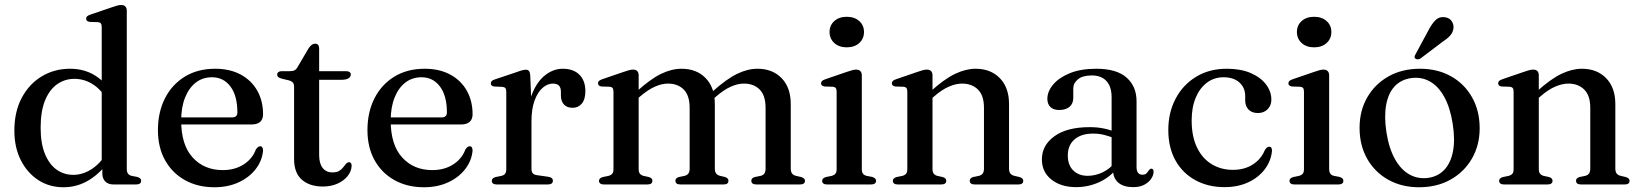

<svg xmlns="http://www.w3.org/2000/svg" viewBox="-20 -758 6745 789"><path d="M400.5 -79.5 398 -82.5V-646.5Q398 -657 394.5 -661.5Q391 -666 383 -667L348.5 -668Q340.5 -669.5 337.2 -672.8Q334 -676 334 -681Q334 -687 337.8 -690.8Q341.5 -694.5 351.5 -698L439.5 -728Q453.5 -733 462.2 -735.2Q471 -737.5 478.5 -737.5Q489.5 -737.5 495.2 -731.2Q501 -725 501 -714V-63.5Q501 -51 506 -44.5Q511 -38 520 -35.5L544 -31Q552 -28.5 556 -24.8Q560 -21 560 -15Q560 -8 555 -4Q550 0 539.5 0H445.5Q425 0 412.8 -12Q400.5 -24 400.5 -46ZM39 -221Q39 -299.5 69.8 -356.8Q100.5 -414 152.5 -444.8Q204.5 -475.5 268 -475.5Q326.5 -475.5 371.5 -447.2Q416.5 -419 444.5 -367.5L421.5 -345Q397.5 -388.5 362.2 -411.2Q327 -434 285.5 -434Q246.5 -434 215 -412Q183.5 -390 165.2 -345.5Q147 -301 147 -233Q147 -169 164.5 -126Q182 -83 212.2 -61.2Q242.5 -39.5 281 -39.5Q319.5 -39.5 355 -62Q390.5 -84.5 420 -129.5L435 -106Q396.5 -49.5 347.5 -19Q298.5 11.5 241 11.5Q182.5 11.5 137 -18.2Q91.5 -48 65.2 -100.5Q39 -153 39 -221Z M1061 -288.5Q1061 -268 1049 -257.2Q1037 -246.5 1013.5 -246.5H695V-275.5H933Q955.5 -275.5 955.5 -295.5Q955.5 -364.5 927 -402.5Q898.5 -440.5 851 -440.5Q813 -440.5 784.8 -418.8Q756.5 -397 740.5 -357Q724.5 -317 724.5 -262.5Q724.5 -162.5 771.8 -110.8Q819 -59 895.5 -59Q945 -59 981.2 -82.2Q1017.5 -105.5 1031.5 -144Q1037 -151.5 1041 -154.2Q1045 -157 1049.5 -157Q1055.5 -157 1058.2 -151.8Q1061 -146.5 1061 -139.5Q1057.5 -98 1031 -63.5Q1004.5 -29 960.8 -8.8Q917 11.5 861 11.5Q792.5 11.5 740 -17.8Q687.5 -47 658.2 -99.8Q629 -152.5 629 -223.5Q629 -296.5 657.5 -353.2Q686 -410 739 -442.8Q792 -475.5 864.5 -475.5Q924.5 -475.5 968.8 -451.8Q1013 -428 1037 -385.8Q1061 -343.5 1061 -288.5Z M1168 -427.5 1139 -434.5Q1127.5 -437.5 1123.2 -441.5Q1119 -445.5 1119 -451Q1119 -458 1124 -461.8Q1129 -465.5 1137 -465.5H1171Q1183 -465.5 1190.5 -469.2Q1198 -473 1203.5 -483.5L1247.5 -558.5Q1254.5 -569 1261 -573.8Q1267.5 -578.5 1275 -578.5Q1283 -578.5 1287.2 -573.5Q1291.5 -568.5 1291.5 -559.5V-121Q1291.5 -86 1306 -67.8Q1320.5 -49.5 1345.5 -49.5Q1363 -49.5 1373 -55.2Q1383 -61 1389 -68.8Q1395 -76.5 1400.5 -83.2Q1406 -90 1413 -91.5Q1418.5 -92 1421.8 -88.2Q1425 -84.5 1425 -76.5Q1424 -54 1408.8 -34.8Q1393.5 -15.5 1367.2 -3.5Q1341 8.5 1307 8.5Q1252.5 8.5 1220.5 -19.5Q1188.5 -47.5 1188.5 -104.5V-401Q1188.5 -412 1184 -418Q1179.5 -424 1168 -427.5ZM1246.5 -430 1247 -465.5H1402.5Q1411.5 -465.5 1416.5 -462Q1421.5 -458.5 1421.5 -451.5Q1421.5 -442 1411.8 -436Q1402 -430 1381.5 -430Z M1922 -288.5Q1922 -268 1910 -257.2Q1898 -246.5 1874.5 -246.5H1556V-275.5H1794Q1816.5 -275.5 1816.5 -295.5Q1816.5 -364.5 1788 -402.5Q1759.5 -440.5 1712 -440.5Q1674 -440.5 1645.8 -418.8Q1617.5 -397 1601.5 -357Q1585.5 -317 1585.5 -262.5Q1585.5 -162.5 1632.8 -110.8Q1680 -59 1756.5 -59Q1806 -59 1842.2 -82.2Q1878.5 -105.5 1892.5 -144Q1898 -151.5 1902 -154.2Q1906 -157 1910.5 -157Q1916.5 -157 1919.2 -151.8Q1922 -146.5 1922 -139.5Q1918.5 -98 1892 -63.5Q1865.5 -29 1821.8 -8.8Q1778 11.5 1722 11.5Q1653.5 11.5 1601 -17.8Q1548.5 -47 1519.2 -99.8Q1490 -152.5 1490 -223.5Q1490 -296.5 1518.5 -353.2Q1547 -410 1600 -442.8Q1653 -475.5 1725.5 -475.5Q1785.5 -475.5 1829.8 -451.8Q1874 -428 1898 -385.8Q1922 -343.5 1922 -288.5Z M2148 -258Q2148 -329 2168.8 -377.5Q2189.5 -426 2222.5 -450.8Q2255.5 -475.5 2292.5 -475.5Q2336.5 -475.5 2361 -451Q2385.5 -426.5 2385.5 -383.5Q2385.5 -349.5 2370.8 -332.2Q2356 -315 2333.5 -315Q2310.5 -315 2298 -328Q2285.5 -341 2285 -364V-380.5Q2285 -397.5 2277.2 -406Q2269.5 -414.5 2251.5 -414.5Q2230 -414.5 2209.8 -397Q2189.5 -379.5 2176.8 -345Q2164 -310.5 2164 -258ZM2159 -448 2164 -324.5V-64Q2164 -52 2169.5 -45.8Q2175 -39.5 2188 -38L2233.5 -31.5Q2243 -30 2247.5 -26Q2252 -22 2252 -15Q2252 -8 2246.8 -4Q2241.5 0 2231.5 0H2021.5Q2011 0 2006 -4Q2001 -8 2001 -15Q2001 -20.5 2005 -24.5Q2009 -28.5 2017 -30.5L2041.5 -35.5Q2051 -38 2055.8 -44.2Q2060.5 -50.5 2060.5 -63V-380.5Q2060.5 -391 2057 -395.5Q2053.5 -400 2045.5 -401L2011 -402.5Q2003.5 -403.5 2000.2 -406.8Q1997 -410 1997 -415Q1997 -421 2000.8 -425Q2004.5 -429 2014.5 -432L2101 -461Q2118.5 -467.5 2127 -469.5Q2135.5 -471.5 2141 -471.5Q2149.5 -471.5 2153.8 -466.2Q2158 -461 2159 -448Z M2604.5 -448.5V-63.5Q2604.5 -51 2609.2 -44.8Q2614 -38.5 2623.5 -35.5L2646.5 -30.5Q2661 -26 2661 -15.5Q2661 0 2640.5 0H2461.5Q2451.5 0 2446.5 -4Q2441.5 -8 2441.5 -15Q2441.5 -20.5 2445.2 -24.2Q2449 -28 2457 -30.5L2482 -35.5Q2491.5 -38.5 2496.2 -44.5Q2501 -50.5 2501 -63V-381Q2501 -391.5 2497.5 -396Q2494 -400.5 2486 -401.5L2451.5 -402.5Q2444 -404 2440.8 -407.2Q2437.5 -410.5 2437.5 -415.5Q2437.5 -421.5 2441.2 -425.2Q2445 -429 2455 -432.5L2542.5 -462.5Q2556.5 -467.5 2565.5 -469.8Q2574.5 -472 2581.5 -472Q2593 -472 2598.8 -465.8Q2604.5 -459.5 2604.5 -448.5ZM2590.5 -344.5 2573 -362 2594.5 -380.5Q2653 -433.5 2696.5 -454.5Q2740 -475.5 2780.5 -475.5Q2842.5 -475.5 2880 -436.8Q2917.5 -398 2917.5 -330.5V-65.5Q2917.5 -52 2923 -45Q2928.5 -38 2938.5 -35.5L2960 -30.5Q2973.5 -25.5 2973.5 -15.5Q2973.5 0 2953.5 0H2776Q2755.5 0 2755.5 -15.5Q2755.5 -26 2769.5 -30.5L2794 -35.5Q2804.5 -38.5 2809.2 -45.5Q2814 -52.5 2814 -65.5V-315Q2814 -365.5 2789.8 -390Q2765.5 -414.5 2725 -414.5Q2700 -414.5 2672 -402.2Q2644 -390 2611.5 -362.5ZM2903 -344.5 2885 -362 2906.5 -380.5Q2965.5 -433.5 3009 -454.5Q3052.5 -475.5 3092.5 -475.5Q3154.5 -475.5 3192 -436.8Q3229.5 -398 3229.5 -330.5V-65.5Q3229.5 -52 3235 -45Q3240.5 -38 3250.5 -35.5L3272.5 -30.5Q3280 -28 3284 -24.2Q3288 -20.5 3288 -15Q3288 -8 3283 -4Q3278 0 3268 0H3088.5Q3067.5 0 3067.5 -15.5Q3067.5 -26 3081.5 -30.5L3106.5 -35.5Q3117 -38.5 3121.5 -45.5Q3126 -52.5 3126 -65.5V-315Q3126 -365.5 3101.8 -390Q3077.5 -414.5 3037 -414.5Q3012 -414.5 2984 -402.2Q2956 -390 2924 -362.5Z M3521.5 -448.5V-63.5Q3521.5 -51 3526.2 -44.5Q3531 -38 3540.5 -35.5L3564 -31Q3572 -28.5 3576 -24.8Q3580 -21 3580 -15Q3580 -8 3575 -4Q3570 0 3559.5 0H3378.5Q3368.5 0 3363.5 -4Q3358.5 -8 3358.5 -15Q3358.5 -20.5 3362.2 -24.2Q3366 -28 3374 -30.5L3399 -35.5Q3408.5 -38.5 3413.2 -44.5Q3418 -50.5 3418 -63V-381Q3418 -391.5 3414.5 -396Q3411 -400.5 3403 -401.5L3368.5 -402.5Q3361 -404 3357.5 -407.2Q3354 -410.5 3354 -415.5Q3354 -421.5 3358 -425.2Q3362 -429 3372 -432.5L3459.5 -462.5Q3474 -467.5 3482.8 -469.8Q3491.5 -472 3498 -472Q3509.5 -472 3515.5 -465.8Q3521.5 -459.5 3521.5 -448.5ZM3459.5 -563.5Q3428 -563.5 3408.5 -581.2Q3389 -599 3389 -626.5Q3389 -654 3408.5 -671.5Q3428 -689 3459.5 -689Q3491.5 -689 3511 -671.5Q3530.5 -654 3530.5 -626.5Q3530.5 -599 3511 -581.2Q3491.5 -563.5 3459.5 -563.5Z M3812 -448.5V-63.5Q3812 -51 3816.8 -44.8Q3821.5 -38.5 3831 -35.5L3854 -30.5Q3868.5 -26 3868.5 -15.5Q3868.5 0 3848 0H3669Q3659 0 3654 -4Q3649 -8 3649 -15Q3649 -20.5 3652.8 -24.2Q3656.5 -28 3664.5 -30.5L3689.5 -35.5Q3699 -38.5 3703.8 -44.5Q3708.5 -50.5 3708.5 -63V-381Q3708.5 -391.5 3705 -396Q3701.5 -400.5 3693.5 -401.5L3659 -402.5Q3651.5 -404 3648.2 -407.2Q3645 -410.5 3645 -415.5Q3645 -421.5 3648.8 -425.2Q3652.5 -429 3662.5 -432.5L3750 -462.5Q3764 -467.5 3773 -469.8Q3782 -472 3789 -472Q3800.5 -472 3806.2 -465.8Q3812 -459.5 3812 -448.5ZM3798.5 -344.5 3781 -362 3802 -380.5Q3860.5 -433.5 3904.8 -454.5Q3949 -475.5 3989 -475.5Q4051 -475.5 4088.8 -436.8Q4126.5 -398 4126.5 -330.5V-65.5Q4126.5 -52 4132 -45Q4137.5 -38 4148 -35.5L4169.5 -30.5Q4177.5 -28 4181.2 -24.2Q4185 -20.5 4185 -15Q4185 -8 4180.2 -4Q4175.5 0 4165 0H3985.5Q3965 0 3965 -15.5Q3965 -26 3979 -30.5L4003.5 -35.5Q4014 -38.5 4018.8 -45.5Q4023.5 -52.5 4023.5 -65.5V-315Q4023.5 -365.5 3998.8 -390Q3974 -414.5 3933.5 -414.5Q3908.5 -414.5 3879.8 -402.2Q3851 -390 3819.5 -362.5Z M4554 -59.5V-68.5L4548 -71V-358.5Q4548 -402 4526.8 -425Q4505.5 -448 4466.5 -448Q4428.5 -448 4409.5 -432Q4390.5 -416 4390.5 -394.5V-356Q4390.5 -332 4375 -319Q4359.5 -306 4332.5 -306Q4309 -306 4296.5 -318.2Q4284 -330.5 4284 -352Q4284 -382 4307.5 -410.2Q4331 -438.5 4375.8 -457Q4420.5 -475.5 4485 -475.5Q4568.5 -475.5 4609.5 -439.2Q4650.5 -403 4650.5 -342V-72Q4650.5 -55.5 4656.8 -47.8Q4663 -40 4674 -40Q4686 -40 4691.5 -45.8Q4697 -51.5 4700.5 -57.5Q4703 -60.5 4705.5 -62.8Q4708 -65 4711.5 -65Q4716 -65 4718.2 -61.5Q4720.5 -58 4720.5 -52Q4720.5 -38.5 4711 -24Q4701.5 -9.5 4683 0.8Q4664.5 11 4636.5 11Q4597.5 11 4575.8 -7.2Q4554 -25.5 4554 -59.5ZM4261.5 -103Q4261.5 -161 4313 -198.2Q4364.5 -235.5 4458 -235.5Q4492 -235.5 4519.8 -229.2Q4547.5 -223 4569 -213L4561.5 -189Q4541 -197.5 4519.2 -203.2Q4497.5 -209 4472 -209Q4423 -209 4395.5 -185Q4368 -161 4368 -119.5Q4368 -79 4390.8 -57.2Q4413.5 -35.5 4449.5 -35.5Q4481.5 -35.5 4511.5 -50Q4541.5 -64.5 4563.5 -92L4573 -71Q4544.5 -31.5 4498.8 -10.2Q4453 11 4402 11Q4340 11 4300.8 -20Q4261.5 -51 4261.5 -103Z M5204.5 -348Q5204.5 -325 5189.2 -309.2Q5174 -293.5 5149 -293.5Q5124.5 -293.5 5110.8 -307.8Q5097 -322 5097 -345.5V-363Q5097 -397.5 5073.2 -419Q5049.5 -440.5 5007.5 -440.5Q4969.5 -440.5 4940 -418.5Q4910.5 -396.5 4893.8 -356.8Q4877 -317 4877 -263Q4877 -197.5 4898.8 -152.2Q4920.5 -107 4959 -83.5Q4997.5 -60 5046.5 -60Q5094 -60 5128.5 -82.2Q5163 -104.5 5178 -142Q5183.5 -149.5 5187.2 -152.2Q5191 -155 5196 -155Q5202.5 -155 5205 -149.8Q5207.5 -144.5 5207 -137.5Q5203 -95.5 5177 -61.8Q5151 -28 5108.8 -8.5Q5066.5 11 5012 11Q4944 11 4891.8 -17.8Q4839.5 -46.5 4810.2 -99.2Q4781 -152 4781 -224Q4781 -295 4810.8 -352Q4840.5 -409 4894.8 -442.2Q4949 -475.5 5021.5 -475.5Q5078.5 -475.5 5119.2 -458Q5160 -440.5 5182.2 -411.5Q5204.5 -382.5 5204.5 -348Z M5442 -448.5V-63.5Q5442 -51 5446.8 -44.5Q5451.5 -38 5461 -35.5L5484.5 -31Q5492.5 -28.5 5496.5 -24.8Q5500.5 -21 5500.5 -15Q5500.5 -8 5495.5 -4Q5490.5 0 5480 0H5299Q5289 0 5284 -4Q5279 -8 5279 -15Q5279 -20.5 5282.8 -24.2Q5286.5 -28 5294.5 -30.5L5319.5 -35.5Q5329 -38.5 5333.8 -44.5Q5338.5 -50.5 5338.5 -63V-381Q5338.5 -391.5 5335 -396Q5331.5 -400.5 5323.5 -401.5L5289 -402.5Q5281.5 -404 5278 -407.2Q5274.5 -410.5 5274.5 -415.5Q5274.5 -421.5 5278.5 -425.2Q5282.5 -429 5292.5 -432.5L5380 -462.5Q5394.5 -467.5 5403.2 -469.8Q5412 -472 5418.5 -472Q5430 -472 5436 -465.8Q5442 -459.5 5442 -448.5ZM5380 -563.5Q5348.5 -563.5 5329 -581.2Q5309.5 -599 5309.5 -626.5Q5309.5 -654 5329 -671.5Q5348.5 -689 5380 -689Q5412 -689 5431.5 -671.5Q5451 -654 5451 -626.5Q5451 -599 5431.5 -581.2Q5412 -563.5 5380 -563.5Z M5815.5 -475.5Q5887.5 -475.5 5942.8 -444.5Q5998 -413.5 6029.2 -358.2Q6060.5 -303 6060.5 -231Q6060.5 -161.5 6028.8 -106.5Q5997 -51.5 5941 -20Q5885 11.5 5811.5 11.5Q5739.5 11.5 5684.2 -19.8Q5629 -51 5598 -106Q5567 -161 5567 -232.5Q5567 -303 5598.5 -357.8Q5630 -412.5 5685.8 -444Q5741.5 -475.5 5815.5 -475.5ZM5849 -27Q5890 -33 5916 -61Q5942 -89 5951 -137Q5960 -185 5949.5 -250.5Q5939 -316.5 5914.8 -360.2Q5890.5 -404 5855.5 -423.5Q5820.5 -443 5778.5 -437Q5737 -431 5711 -403Q5685 -375 5676.2 -326.8Q5667.5 -278.5 5677.5 -213.5Q5688 -147.5 5712.5 -104Q5737 -60.5 5772 -41Q5807 -21.5 5849 -27ZM5849.5 -632.5Q5863.5 -659.5 5878.5 -674.8Q5893.5 -690 5915.5 -687.5Q5935.5 -685.5 5945 -671.8Q5954.5 -658 5953 -642.5Q5951 -624.5 5938.5 -611Q5926 -597.5 5905 -584L5816.5 -517Q5811.5 -514.5 5806 -514.2Q5800.5 -514 5796.5 -517Q5792 -521 5793.2 -526Q5794.5 -531 5797.5 -536Z M6303.5 -448.5V-63.5Q6303.5 -51 6308.2 -44.8Q6313 -38.5 6322.5 -35.5L6345.5 -30.5Q6360 -26 6360 -15.5Q6360 0 6339.5 0H6160.5Q6150.5 0 6145.5 -4Q6140.5 -8 6140.5 -15Q6140.5 -20.5 6144.2 -24.2Q6148 -28 6156 -30.5L6181 -35.5Q6190.5 -38.5 6195.2 -44.5Q6200 -50.5 6200 -63V-381Q6200 -391.5 6196.5 -396Q6193 -400.5 6185 -401.5L6150.5 -402.5Q6143 -404 6139.8 -407.2Q6136.5 -410.5 6136.5 -415.5Q6136.5 -421.5 6140.2 -425.2Q6144 -429 6154 -432.5L6241.5 -462.5Q6255.5 -467.5 6264.5 -469.8Q6273.5 -472 6280.5 -472Q6292 -472 6297.8 -465.8Q6303.5 -459.5 6303.5 -448.5ZM6290 -344.5 6272.5 -362 6293.5 -380.5Q6352 -433.5 6396.2 -454.5Q6440.5 -475.5 6480.5 -475.5Q6542.5 -475.5 6580.2 -436.8Q6618 -398 6618 -330.5V-65.5Q6618 -52 6623.5 -45Q6629 -38 6639.5 -35.5L6661 -30.5Q6669 -28 6672.8 -24.2Q6676.5 -20.5 6676.5 -15Q6676.5 -8 6671.8 -4Q6667 0 6656.5 0H6477Q6456.5 0 6456.5 -15.5Q6456.5 -26 6470.5 -30.5L6495 -35.5Q6505.5 -38.5 6510.2 -45.5Q6515 -52.5 6515 -65.5V-315Q6515 -365.5 6490.2 -390Q6465.5 -414.5 6425 -414.5Q6400 -414.5 6371.2 -402.2Q6342.5 -390 6311 -362.5Z"/></svg>

Font: Fraunces 36pt
Style: Regular
Weight: 400
Version: Version 1.000;[b76b70a41]